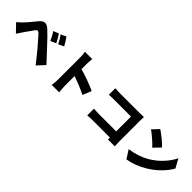

<svg xmlns="http://www.w3.org/2000/svg" viewBox="256 -2119 3487 3487"><g transform="rotate(45 2000.0 -375.0)"><path d="M813 -541 706 -495Q680 -551 661 -586.5Q642 -622 615 -659L719 -702Q778 -614 813 -541ZM953 -603 849 -553Q805 -645 753 -712L856 -759Q910 -688 953 -603ZM114 -379Q147 -412 182.5 -453.5Q218 -495 251 -536Q277 -570 303 -600Q356 -662 408 -662Q458 -662 515 -608Q607 -523 718 -401Q826 -287 966 -136L832 8Q703 -157 629 -244Q579 -305 481 -413Q467 -427 451 -445Q430 -466 413 -466Q395 -466 375 -440Q329 -379 263 -283L239 -248Q213 -210 171 -146L25 -297Q70 -335 114 -379Z M1301 -167V-268V-387V-505V-606V-671Q1301 -746 1289 -801H1478Q1477 -793 1472.5 -752.5Q1468 -712 1468 -671V-606V-505V-387V-269V-167V-100Q1468 -73 1471.5 -32Q1475 9 1476 24L1479 51H1289Q1294 19 1297.5 -25Q1301 -69 1301 -100ZM1881 -383 1812 -214Q1674 -286 1432 -369V-544Q1534 -518 1671 -468.5Q1808 -419 1881 -383Z M2280 -717H2790Q2840 -717 2885 -720Q2882 -648 2882 -619V-100Q2882 -35 2887 30H2711Q2713 -48 2713 -81V-560H2280Q2189 -560 2148 -556V-724Q2218 -717 2280 -717ZM2268 -180H2811V-20H2273Q2241 -20 2201.5 -18Q2162 -16 2136 -13V-186Q2214 -180 2268 -180Z M3509 -561 3385 -434Q3338 -486 3263.5 -550.5Q3189 -615 3134 -653L3249 -776Q3424 -654 3509 -561ZM3475 -234Q3605 -309 3704.5 -415.5Q3804 -522 3857 -634L3951 -463Q3891 -357 3790 -257.5Q3689 -158 3562 -84Q3387 19 3204 48L3101 -112Q3207 -127 3303 -158.5Q3399 -190 3475 -234Z"/></g></svg>

Font: Merged Yaku Han JP Black
Style: Regular
Weight: 900
Designer: Ryoko NISHIZUKA 西塚涼子 (kana, bopomofo & ideographs); Paul D. Hunt (Latin, Greek & Cyrillic); Sandoll Communications 산돌커뮤니
Foundry: Adobe
Version: Version 2.004